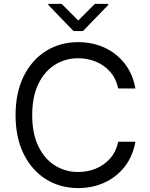

<svg xmlns="http://www.w3.org/2000/svg" viewBox="-20 -953 767 983"><path d="M673.3 -500H585.2Q574.6 -550.4 544.4 -584.9Q514.2 -619.3 471.6 -637.1Q429 -654.8 380.7 -654.8Q314.6 -654.8 261.2 -621.4Q207.7 -588.1 176.3 -523.1Q144.9 -458.1 144.9 -363.6Q144.9 -269.2 176.3 -204.2Q207.7 -139.2 261.2 -105.8Q314.6 -72.4 380.7 -72.4Q429 -72.4 471.6 -90.2Q514.2 -108 544.4 -142.4Q574.6 -176.8 585.2 -227.3H673.3Q659.8 -152.7 618.3 -99.6Q576.7 -46.5 515.3 -18.3Q453.8 9.9 380.7 9.9Q287.6 9.9 215.2 -35.5Q142.8 -81 101.2 -164.8Q59.7 -248.6 59.7 -363.6Q59.7 -478.7 101.2 -562.5Q142.8 -646.3 215.2 -691.8Q287.6 -737.2 380.7 -737.2Q453.8 -737.2 515.3 -709Q576.7 -680.8 618.3 -627.7Q659.8 -574.6 673.3 -500ZM295.5 -933.2 380.7 -848 465.9 -933.2H534.1V-927.6L404.8 -794H356.5L227.3 -927.6V-933.2Z"/></svg>

Font: Inter UI
Style: Regular
Weight: 400
Designer: Rasmus Andersson
Foundry: rsms
Version: 3.2;8d6f07862